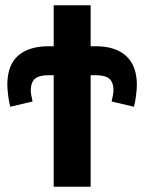

<svg xmlns="http://www.w3.org/2000/svg" viewBox="-20 -708 547 728"><path d="M499 -386.2Q499 -370.6 495.6 -344Q492.2 -317.4 487.8 -303.2L403.3 -323.2Q410.2 -351.6 410.2 -364.7Q410.2 -395.5 395 -409.2Q379.9 -422.9 341.8 -422.9H323.7V0H183.6V-422.9H165Q127.4 -422.9 112.1 -408.9Q96.7 -395 96.7 -364.7Q96.7 -351.6 103.5 -323.2L19 -303.2Q14.2 -319.3 11 -345.7Q7.8 -372.1 7.8 -386.2Q7.8 -461.4 48.8 -497.1Q89.8 -532.7 164.6 -532.7H183.6V-688H323.7V-532.7H342.3Q418.9 -532.7 459 -495.1Q499 -457.5 499 -386.2Z"/></svg>

Font: Arimo
Style: Bold
Weight: 700
Designer: Steve Matteson
Foundry: Monotype Imaging Inc.
Version: Version 1.33